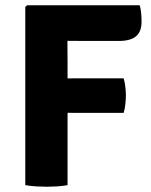

<svg xmlns="http://www.w3.org/2000/svg" viewBox="-20 -703 575 729"><path d="M236.5 0Q216 3.5 195.5 4.8Q175 6 158 6Q141.5 6 119 4.8Q96.5 3.5 76 0V-677L83 -683H235.5V-635.5Q235.5 -594 236 -551.2Q236.5 -508.5 236.5 -469ZM510.5 -683Q514.5 -670 516 -652.8Q517.5 -635.5 517.5 -621.5Q517.5 -582.5 496.2 -565Q475 -547.5 432 -547.5H307Q269.5 -547.5 236.2 -548Q203 -548.5 170 -548.5V-683ZM449.5 -405.5Q454 -391.5 456 -372.5Q458 -353.5 458 -340.5Q458 -327 456 -308Q454 -289 449.5 -274.5H255.5Q234 -274.5 212 -275.2Q190 -276 175.5 -276.5V-403.5Q190 -404.5 212 -405Q234 -405.5 255.5 -405.5Z"/></svg>

Font: Signika
Style: Bold
Weight: 700
Designer: Anna Giedry
Foundry: Anna Giedry
Version: Version 2.001